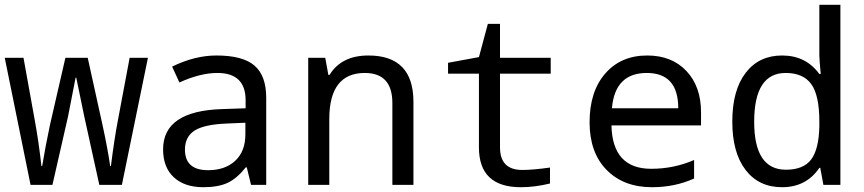

<svg xmlns="http://www.w3.org/2000/svg" viewBox="-22 -780 3643 810"><path d="M397 0 333 -291 299.8 -452.1H296.9L265.1 -289.1L199.2 0H106.9L-2 -536.1H77.1L125 -271Q141.6 -180.2 152.8 -79.1H155.8Q170.9 -169.4 189 -253.9L253.9 -536.1H348.1L410.2 -253.9Q431.2 -158.7 442.9 -79.1H445.8Q460.9 -197.3 475.1 -271L524.9 -536.1H602.1L492.2 0Z M1037.1 0 1019 -74.2H1015.1Q977.5 -26.9 938 -8.5Q898.4 9.8 835.9 9.8Q756.3 9.8 711.2 -32.2Q666 -74.2 666 -149.9Q666 -312 915 -319.8L1014.2 -323.2V-356.9Q1014.2 -472.2 895 -472.2Q823.2 -472.2 734.9 -432.1L704.1 -499Q799.8 -545.9 891.1 -545.9Q1002 -545.9 1051.5 -503.4Q1101.1 -460.9 1101.1 -367.2V0ZM1013.2 -262.2 934.1 -258.8Q838.4 -254.9 798.3 -228.8Q758.3 -202.6 758.3 -148.9Q758.3 -62 856 -62Q927.7 -62 970.5 -101.8Q1013.2 -141.6 1013.2 -213.9Z M1633.3 0V-345.2Q1633.3 -472.2 1517.1 -472.2Q1367.2 -472.2 1367.2 -277.8V0H1278.3V-536.1H1350.1L1363.3 -463.9H1368.2Q1418.5 -545.9 1532.2 -545.9Q1722.2 -545.9 1722.2 -350.1V0Z M2298.3 -73.2V-5.9Q2234.9 9.8 2175.3 9.8Q1998.5 9.8 1998.5 -158.2V-469.2H1868.2V-515.1L1998.5 -539.1L2036.1 -679.2H2087.4V-536.1H2301.3V-469.2H2087.4V-158.2Q2087.4 -63 2181.2 -63Q2226.6 -63 2298.3 -73.2Z M2935.5 -251H2557.6Q2561.5 -67.9 2725.6 -67.9Q2820.8 -67.9 2906.2 -105V-26.9Q2825.2 9.8 2728.5 9.8Q2608.9 9.8 2537.1 -63.2Q2465.3 -136.2 2465.3 -264.2Q2465.3 -394 2531.5 -470Q2597.7 -545.9 2708.5 -545.9Q2812 -545.9 2873.8 -480.5Q2935.5 -415 2935.5 -306.2ZM2559.6 -323.2H2839.4Q2839.4 -472.2 2706.5 -472.2Q2572.3 -472.2 2559.6 -323.2Z M3438.5 -71.8H3434.6Q3379.4 9.8 3277.3 9.8Q3179.2 9.8 3123.3 -63.2Q3067.4 -136.2 3067.4 -267.1Q3067.4 -398.9 3123.5 -472.4Q3179.7 -545.9 3277.3 -545.9Q3377.9 -545.9 3434.6 -467.8H3440.4Q3434.6 -530.8 3434.6 -546.9V-759.8H3523.4V0H3451.7ZM3434.6 -247.1V-267.1Q3434.6 -377.9 3400.6 -425Q3366.7 -472.2 3292.5 -472.2Q3159.7 -472.2 3159.7 -266.1Q3159.7 -64 3293.5 -64Q3367.7 -64 3400.1 -107.2Q3432.6 -150.4 3434.6 -247.1Z"/></svg>

Font: Droid Sans Mono
Style: Regular
Weight: 400
Monospace: yes
Version: Version 1.00 build 112